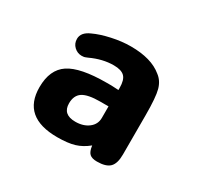

<svg xmlns="http://www.w3.org/2000/svg" viewBox="-76 -693 479 462"><g transform="rotate(30 164.0 -462.5)"><path d="M196 -497Q183 -498 176 -498Q169 -498 163 -498Q90 -498 59 -477.5Q28 -457 28 -408Q28 -325 125 -325Q154 -325 172.5 -330.5Q191 -336 208 -350Q210 -334 216.5 -328Q223 -322 237 -322Q262 -322 272.5 -332.5Q283 -343 283 -368V-477Q283 -527 277.5 -547Q272 -567 257 -578Q227 -603 170 -603Q145 -603 117.5 -597Q90 -591 71 -582Q48 -572 48 -554Q48 -541 57 -532.5Q66 -524 78 -524Q82 -524 84.5 -524.5Q87 -525 94 -528Q126 -543 157 -543Q178 -543 187 -534Q196 -525 196 -503ZM195 -451V-419Q195 -401 180.5 -390Q166 -379 144 -379Q109 -379 109 -410Q109 -432 123.5 -441.5Q138 -451 172 -451Q180 -451 183.5 -451Q187 -451 195 -451Z"/></g></svg>

Font: Beiruti
Style: Bold
Weight: 700
Designer: Arlette Boutros
Foundry: Boutros
Version: Version 1.41